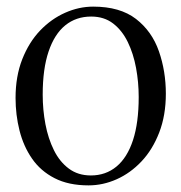

<svg xmlns="http://www.w3.org/2000/svg" viewBox="-20 -549 548 580"><path d="M27 -253Q27 -318.5 47.2 -370Q67.5 -421.5 101.2 -456.8Q135 -492 176.8 -510.5Q218.5 -529 261.5 -529Q342.5 -529 390.8 -491.8Q439 -454.5 460 -394.2Q481 -334 481 -266Q481 -200.5 461 -148.8Q441 -97 407.5 -61.5Q374 -26 332.5 -7.5Q291 11 247.5 11Q187 11 144.8 -10.8Q102.5 -32.5 76.8 -69.8Q51 -107 39 -154.5Q27 -202 27 -253ZM254.5 -19Q299.5 -19 332 -46Q364.5 -73 381.8 -125.8Q399 -178.5 399 -256Q399 -300.5 391 -343.8Q383 -387 366 -422Q349 -457 321.8 -478Q294.5 -499 255.5 -499Q210 -499 177.2 -472.5Q144.5 -446 126.8 -393.5Q109 -341 109 -263Q109 -217.5 117.2 -174Q125.5 -130.5 142.8 -95.5Q160 -60.5 187.8 -39.8Q215.5 -19 254.5 -19Z"/></svg>

Font: Merriweather 120pt Light
Style: Regular
Weight: 300
Version: Version 2.100